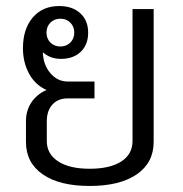

<svg xmlns="http://www.w3.org/2000/svg" viewBox="-20 -606 606 636"><path d="M489 -576V-136Q489 -67 433 -28.5Q377 10 277 10Q177 10 121.5 -28.5Q66 -67 66 -136V-205Q66 -239 83.5 -266Q101 -293 134 -308Q96 -325 76 -362.5Q56 -400 56 -446Q56 -510 88.5 -548Q121 -586 176 -586Q220 -586 246 -562Q272 -538 272 -498Q272 -458 247.5 -434.5Q223 -411 182 -411Q146 -411 122 -433Q123 -392 146.5 -364Q170 -336 204 -336H293V-280H203Q172 -280 153.5 -259.5Q135 -239 135 -204V-139Q135 -96 172.5 -71.5Q210 -47 277 -47Q344 -47 381.5 -71Q419 -95 419 -139V-576ZM134 -498Q134 -478 147 -465Q160 -452 180 -452Q200 -452 213 -465Q226 -478 226 -498Q226 -518 213 -531Q200 -544 180 -544Q160 -544 147 -531Q134 -518 134 -498Z"/></svg>

Font: Sarabun Light
Style: Regular
Weight: 300
Designer: Suppakit Chalermlarp | Katatrad Co.,Ltd.
Foundry: Cadson Demak Co.,Ltd.
Version: Version 1.000; ttfautohint (v1.6)